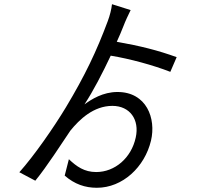

<svg xmlns="http://www.w3.org/2000/svg" viewBox="-20 -825 996 914"><path d="M821 -552.9C733 -584.9 648.8 -606.2 535.9 -626.1C547.9 -650.9 557.9 -676.8 567.8 -701C576 -723 592 -757.1 601.9 -777L513.1 -805C511 -783 502.8 -750 492.9 -724.1C440 -582 384.9 -465.9 293 -312.9C235.1 -217 142 -83.1 72.1 -5L148.1 35.2C203.1 -32 273.1 -141 315 -203.1C358 -256 425.1 -321 514.9 -321C598 -321 645.2 -256 626.1 -170.1C605.1 -73.2 527 -6 437.9 -6C381.7 -6 344.8 -32 307.9 -67.1L288 11C334.9 51.8 384.9 68.9 441.1 68.9C563.9 68.9 669 -29.8 698.9 -155.9C723.7 -261 677.9 -387.1 539.1 -387.1C470.2 -387.1 415.1 -352.3 382.1 -328.1C424 -392 467 -475.1 507.1 -560C598 -545.1 708.8 -514.9 790.8 -483Z"/></svg>

Font: Karasuma Gothic
Style: Regular
Weight: 400
Designer: Rasmus Andersson, Ryoko Nishizuka
Foundry: Genbu
Version: Version 1.00